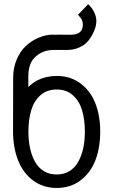

<svg xmlns="http://www.w3.org/2000/svg" viewBox="-20 -906 555 940"><path d="M119.1 -262.2C119.1 -301.8 124 -336.4 132.8 -366.2C141.6 -396 156.7 -420.4 177.7 -439.5C198.7 -458.5 226.1 -467.8 257.8 -467.8C289.6 -467.8 315.9 -458.5 336.9 -439.5C357.9 -420.4 373 -396 381.8 -366.2C390.6 -336.4 395.5 -301.8 395.5 -262.2C395.5 -232.9 393.1 -206.1 387.7 -181.2C382.3 -156.2 374 -133.8 363.3 -114.3C352.5 -94.7 338.4 -79.6 320.3 -68.4C302.2 -57.1 281.7 -51.8 257.8 -51.8C233.9 -51.8 212.4 -57.1 194.3 -68.4C176.3 -79.6 162.1 -94.7 151.4 -114.3C140.6 -133.8 132.3 -156.2 127 -181.2C121.6 -206.1 119.1 -232.9 119.1 -262.2ZM325.7 -735.8C298.8 -735.8 278.3 -736.3 264.6 -736.3C251 -736.3 243.7 -735.8 242.7 -735.8C240.2 -735.8 237.3 -736.3 234.9 -736.3C215.3 -736.3 193.8 -731.4 169.9 -721.7C146.5 -711.9 125 -698.2 106.4 -680.7C87.9 -663.1 72.8 -641.1 61.5 -614.3C50.3 -587.4 44.4 -557.6 44.4 -525.4L43.9 -262.2V-261.7C43.9 -210 52.2 -163.6 67.9 -122.6C83.5 -81.5 107.9 -48.3 140.6 -23.4C173.3 1.5 212.4 14.2 257.8 14.2C303.2 14.2 342.3 1.5 375 -23.4C407.7 -48.3 431.6 -81.1 447.3 -122.1C462.9 -163.1 470.7 -210 470.7 -262.2C470.7 -314 462.4 -359.9 446.8 -400.4C431.2 -440.9 406.7 -473.1 374 -497.6C341.3 -522 302.7 -534.2 257.8 -534.2C223.6 -534.2 192.4 -527.3 165 -513.7C147.5 -504.9 132.3 -493.2 118.7 -480V-516.6V-532.7C118.7 -576.2 130.9 -608.9 155.3 -629.9C179.7 -650.9 209 -661.6 242.7 -661.6H310.5C331.1 -661.6 349.6 -665.5 366.2 -672.9C382.8 -680.2 397 -689.5 407.2 -700.7C417.5 -711.9 425.8 -724.1 432.6 -737.3C439.5 -750.5 444.3 -762.2 447.3 -772.9C450.2 -783.7 451.7 -793 451.7 -800.8C451.7 -814.5 449.2 -827.1 444.3 -838.9C439.5 -850.6 434.6 -858.9 430.7 -864.3C426.8 -869.6 420.4 -876.5 411.6 -885.7L361.8 -833.5L368.2 -826.2L375 -818.4L380.4 -809.6L384.3 -798.8L385.7 -785.6C385.7 -752.4 365.7 -735.8 325.7 -735.8Z"/></svg>

Font: Tuffy
Style: Regular
Weight: 500
Designer: Thatcher Ulrich, Karoly Barta and Michael Everson
Version: Version 001.270